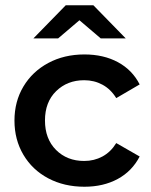

<svg xmlns="http://www.w3.org/2000/svg" viewBox="-20 -704 574 730"><path d="M301 -497Q374 -497 428.5 -467.5Q483 -438 511 -383L422 -331Q401 -365 369.5 -382Q338 -399 300 -399Q236 -399 193.5 -357.5Q151 -316 151 -246Q151 -176 193 -134Q235 -92 300 -92Q338 -92 369.5 -109Q401 -126 422 -160L511 -109Q482 -53 427.5 -23.5Q373 6 301 6Q224 6 163.5 -26Q103 -58 69 -115.5Q35 -173 35 -245.5Q35 -318 69 -375Q103 -432 163.5 -464.5Q224 -497 301 -497ZM363 -558 282 -627 201 -558H107L230 -684H335L458 -558Z"/></svg>

Font: Montserrat Ace
Style: Bold
Weight: 600
Designer: Julieta Ulanovsky
Foundry: Julieta Ulanovsky
Version: Version 1